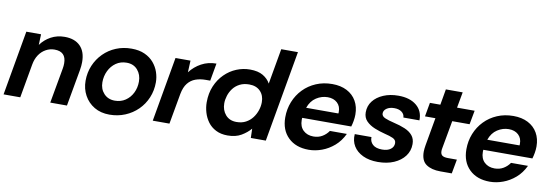

<svg xmlns="http://www.w3.org/2000/svg" viewBox="-54 -1069 4156 1450"><g transform="rotate(10 2024.0 -344.0)"><path d="M2 0 89 -496H202L199 -414Q230 -457 277 -482.5Q324 -508 382 -508Q459 -508 501.5 -465.5Q544 -423 544 -343Q544 -329 542.5 -313Q541 -297 538 -280L488 0H360L408 -268Q410 -276 411 -289.5Q412 -303 412 -310Q412 -400 323 -400Q288 -400 257 -383Q226 -366 205 -335Q184 -304 176 -260L130 0Z M815 12Q748 12 698.5 -17.5Q649 -47 621.5 -97.5Q594 -148 594 -209Q594 -272 617 -326.5Q640 -381 681 -422Q722 -463 776.5 -485.5Q831 -508 895 -508Q954 -508 996.5 -488.5Q1039 -469 1066 -437Q1093 -405 1106 -366.5Q1119 -328 1119 -289Q1119 -226 1096 -171Q1073 -116 1031.5 -75Q990 -34 934.5 -11Q879 12 815 12ZM837 -99Q883 -99 918 -122.5Q953 -146 972.5 -185.5Q992 -225 992 -272Q992 -325 961 -361Q930 -397 877 -397Q830 -397 795 -372.5Q760 -348 740.5 -307.5Q721 -267 721 -220Q721 -168 753 -133.5Q785 -99 837 -99Z M1146 0 1233 -496H1348L1344 -406Q1379 -452 1430.5 -480Q1482 -508 1545 -508L1521 -373H1486Q1444 -373 1409 -360.5Q1374 -348 1350 -318Q1326 -288 1316 -235L1274 0Z M1721 12Q1669 12 1631 -7.5Q1593 -27 1569.5 -59Q1546 -91 1534.5 -130Q1523 -169 1523 -208Q1523 -277 1546.5 -332.5Q1570 -388 1610 -427.5Q1650 -467 1700 -487.5Q1750 -508 1803 -508Q1865 -508 1903 -485.5Q1941 -463 1960 -428L2008 -700H2136L2013 0H1898L1896 -71Q1868 -38 1825.5 -13Q1783 12 1721 12ZM1770 -100Q1811 -100 1841.5 -116.5Q1872 -133 1892 -159.5Q1912 -186 1922.5 -217.5Q1933 -249 1933 -280Q1933 -332 1902 -364Q1871 -396 1817 -396Q1775 -396 1744 -380Q1713 -364 1693.5 -338Q1674 -312 1664.5 -281.5Q1655 -251 1655 -223Q1655 -171 1685.5 -135.5Q1716 -100 1770 -100Z M2343 12Q2244 12 2185.5 -45Q2127 -102 2127 -199Q2127 -263 2149.5 -319Q2172 -375 2213 -417.5Q2254 -460 2310.5 -484Q2367 -508 2434 -508Q2499 -508 2546.5 -483.5Q2594 -459 2619.5 -414.5Q2645 -370 2645 -311Q2645 -287 2640.5 -261.5Q2636 -236 2630 -217H2254Q2253 -213 2253 -209Q2253 -205 2253 -200Q2253 -150 2283 -121.5Q2313 -93 2361 -93Q2399 -93 2428.5 -110.5Q2458 -128 2477 -156H2607Q2580 -99 2537 -62Q2494 -25 2443.5 -6.5Q2393 12 2343 12ZM2270 -297H2517Q2518 -301 2518 -304Q2518 -307 2518 -308Q2519 -352 2491 -378Q2463 -404 2417 -404Q2371 -404 2330 -377.5Q2289 -351 2270 -297Z M2873 12Q2806 12 2758 -11Q2710 -34 2686 -73.5Q2662 -113 2666 -165H2794Q2793 -130 2817 -108Q2841 -86 2889 -86Q2931 -86 2954.5 -104Q2978 -122 2978 -150Q2978 -175 2953 -186.5Q2928 -198 2889 -207Q2869 -212 2849 -218.5Q2829 -225 2809 -233Q2770 -249 2744.5 -275Q2719 -301 2719 -342Q2719 -391 2747.5 -428Q2776 -465 2826.5 -486.5Q2877 -508 2941 -508Q3029 -508 3080 -466Q3131 -424 3129 -352H3006Q3005 -378 2983.5 -394Q2962 -410 2927 -410Q2891 -410 2868.5 -394.5Q2846 -379 2846 -356Q2846 -334 2872.5 -322.5Q2899 -311 2942 -301Q2990 -290 3028 -274Q3066 -258 3087.5 -232Q3109 -206 3109 -166Q3109 -114 3079 -74Q3049 -34 2996 -11Q2943 12 2873 12Z M3351 0Q3283 0 3242.5 -28Q3202 -56 3202 -125Q3202 -136 3203.5 -148.5Q3205 -161 3207 -174L3245 -389H3165L3184 -496H3264L3285 -617H3414L3392 -496H3527L3507 -389H3374L3335 -173Q3334 -168 3333.5 -163Q3333 -158 3333 -153Q3333 -129 3346.5 -119Q3360 -109 3391 -109H3459L3439 0Z M3732 12Q3633 12 3574.5 -45Q3516 -102 3516 -199Q3516 -263 3538.5 -319Q3561 -375 3602 -417.5Q3643 -460 3699.5 -484Q3756 -508 3823 -508Q3888 -508 3935.5 -483.5Q3983 -459 4008.5 -414.5Q4034 -370 4034 -311Q4034 -287 4029.5 -261.5Q4025 -236 4019 -217H3643Q3642 -213 3642 -209Q3642 -205 3642 -200Q3642 -150 3672 -121.5Q3702 -93 3750 -93Q3788 -93 3817.5 -110.5Q3847 -128 3866 -156H3996Q3969 -99 3926 -62Q3883 -25 3832.5 -6.5Q3782 12 3732 12ZM3659 -297H3906Q3907 -301 3907 -304Q3907 -307 3907 -308Q3908 -352 3880 -378Q3852 -404 3806 -404Q3760 -404 3719 -377.5Q3678 -351 3659 -297Z"/></g></svg>

Font: Rethink Sans
Style: Bold Italic
Weight: 700
Italic angle: -10°
Designer: The Rethink Sans project authors (Hans Thiessen). DM Sans designed by Colophon Foundry.
Foundry: Rethink Communications LLC
Version: Version 1.001